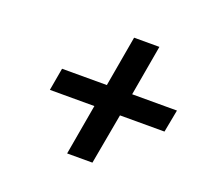

<svg xmlns="http://www.w3.org/2000/svg" viewBox="-81 -596 628 592"><g transform="rotate(20 233.0 -300.0)"><path d="M193 -97 222 -263H76L89 -337H236L265 -503H348L319 -337H466L452 -263H306L276 -97Z"/></g></svg>

Font: Cuprum Medium
Style: Italic
Weight: 500
Italic angle: -10°
Version: Version 3.000